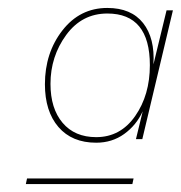

<svg xmlns="http://www.w3.org/2000/svg" viewBox="-20 -686 455 483"><path d="M399 -660H415L338 -336H322L339 -406Q323 -371 292.5 -349Q262 -327 222 -327Q161 -327 127 -366.5Q93 -406 93 -474Q93 -553 137 -609.5Q181 -666 250 -666Q310 -666 340 -628Q370 -590 366 -524ZM222 -341Q283 -341 320 -394Q357 -447 357 -522Q357 -652 250 -652Q186 -652 146.5 -598Q107 -544 107 -475Q107 -413 137.5 -377Q168 -341 222 -341ZM45 -223 48 -237H316L313 -223Z"/></svg>

Font: Elaine Sans Thin
Style: Italic
Weight: 250
Italic angle: -13°
Designer: Wei Huang
Foundry: Wei Huang
Version: Version 2.001;December 24, 2019;FontCreator 12.0.0.2547 64-b